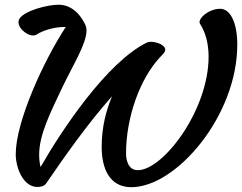

<svg xmlns="http://www.w3.org/2000/svg" viewBox="-20 -779 1014 804"><path d="M136.7 3.9C149.4 3.9 165 1 172.9 -10.3C243.2 -112.8 341.8 -255.4 449.2 -376C423.8 -314.5 405.8 -246.6 405.8 -163.6C405.8 -73.7 438.5 4.9 529.8 4.9C718.8 4.9 973.6 -294.9 973.6 -591.8C973.6 -688.5 942.4 -742.2 902.3 -742.2C851.6 -742.2 805.7 -698.2 817.4 -679.7C840.3 -644 853.5 -597.7 853.5 -541.5C853.5 -317.4 663.1 -66.4 557.1 -66.4C517.1 -66.4 507.8 -108.4 507.8 -136.2C507.8 -287.6 565.9 -449.2 649.9 -539.1C665.5 -555.7 671.9 -561.5 671.9 -570.3C671.9 -591.8 634.8 -604 611.3 -604C604.5 -604 598.6 -602.5 594.7 -600.6C426.8 -518.1 236.8 -231.9 149.9 -79.6C145.5 -96.7 144 -114.3 144 -131.8C144 -215.8 191.9 -309.1 241.2 -413.6C285.6 -506.8 342.3 -595.7 342.3 -651.4C342.3 -659.2 340.8 -666 338.4 -672.4C327.1 -698.2 293 -759.3 224.6 -759.3C181.6 -759.3 79.6 -734.9 60.1 -698.2C46.4 -669.4 88.4 -630.4 118.7 -630.4C127 -630.4 134.3 -633.8 142.1 -639.6C173.8 -656.7 215.8 -666 250 -666H255.4C162.6 -524.4 45.9 -270 45.9 -132.8C45.9 -78.6 75.7 3.9 136.7 3.9Z"/></svg>

Font: Courgette
Style: Regular
Weight: 400
Designer: Karolina Lach
Foundry: Karolina Lach
Version: Version 1.002